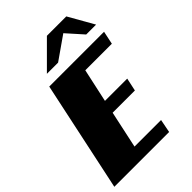

<svg xmlns="http://www.w3.org/2000/svg" viewBox="-243 -941 1043 1043"><g transform="rotate(-45 278.0 -419.5)"><path d="M135 -635H556L540 -559H336L294 -366H465L449 -291H278L232 -77H436L421 0H0ZM175 -693 321 -839H470L553 -693H477L394 -786L261 -693Z"/></g></svg>

Font: Racing Sans One
Style: Regular
Weight: 400
Designer: Pablo Impallari, Rodrigo Fuenzalida
Foundry: Pablo Impallari, Rodrigo Fuenzalida
Version: Version 1.001; ttfautohint (v0.8) -G 200 -r 50